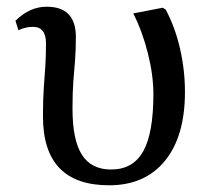

<svg xmlns="http://www.w3.org/2000/svg" viewBox="-20 -538 618 572"><path d="M305 14Q108 14 108 -191Q108 -243 110.5 -277Q113 -311 115 -340.5Q117 -370 117 -409Q117 -458 78 -458Q56 -458 35 -448L26 -476Q68 -518 119 -518Q206 -518 206 -428Q206 -387 203.5 -357.5Q201 -328 198.5 -296Q196 -264 196 -214Q196 -121 224 -77Q252 -33 311 -33Q376 -33 406.5 -87Q437 -141 437 -258Q437 -314 420.5 -379.5Q404 -445 377 -498L465 -515L474 -509Q502 -456 516.5 -392.5Q531 -329 531 -264Q531 -132 471.5 -59Q412 14 305 14Z"/></svg>

Font: Literata 36pt
Style: Regular
Weight: 400
Designer: Latin by Veronika Burian and Jose Scaglione. Greek by Irene Vlachou. Cyrillic by Vera Evstafieva.
Foundry: TypeTogether
Version: Version 3.002